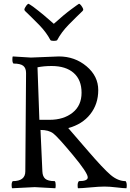

<svg xmlns="http://www.w3.org/2000/svg" viewBox="-20 -1004 696 1024"><path d="M255 -652Q214 -652 180 -645L190 -365H244Q319 -365 367 -403Q415 -441 415 -509.5Q415 -578 373 -615Q331 -652 255 -652ZM145 -697 294 -703Q379 -703 441.5 -650.5Q504 -598 504 -523.5Q504 -449 461.5 -395Q419 -341 344 -321L445 -204Q531 -104 570 -71Q609 -38 650 -38Q656 -30 656 -16Q656 -2 654 0Q639 0 601.5 -4.5Q564 -9 537 -9Q510 -9 462 -4.5Q414 0 396 0Q394 -1 394 -16Q394 -31 401 -38Q448 -38 448 -58Q448 -82 368.5 -177.5Q289 -273 264.5 -292Q240 -311 196 -311L206 -90Q207 -63 221.5 -50.5Q236 -38 272 -38Q277 -33 277 -17.5Q277 -2 275 0L165 -6L45 0Q42 -3 42 -17.5Q42 -32 48 -38Q115 -38 115 -90L119 -614Q119 -641 104 -653Q89 -665 52 -665Q46 -670 46 -685.5Q46 -701 48 -703ZM121 -975Q129 -984 131.5 -984Q134 -984 157 -968Q214 -925 267 -877Q320 -925 360 -954.5Q400 -984 401.5 -984Q403 -984 406 -982Q413 -976 418.5 -966.5Q424 -957 424 -953Q424 -949 419.5 -944.5Q415 -940 387 -913Q359 -886 346 -872Q307 -832 285 -790Q281 -786 267 -786Q253 -786 249 -790Q227 -832 188 -872Q175 -886 147 -913Q119 -940 114.5 -944.5Q110 -949 110 -953Q110 -957 114 -964Q118 -971 121 -975Z"/></svg>

Font: Esteban
Style: Regular
Weight: 400
Designer: Angelica Diaz Rivera
Foundry: Angelica Diaz Rivera
Version: Version 1.002